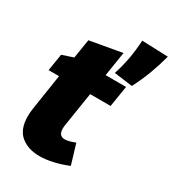

<svg xmlns="http://www.w3.org/2000/svg" viewBox="-194 -908 933 1032"><g transform="rotate(30 272.0 -392.0)"><path d="M386 -24Q340 -5 295.5 5Q251 15 213 15Q142 15 97 -22Q52 -59 52 -141Q52 -152 53 -163.5Q54 -175 56 -190L90 -410H25L42 -515L111 -538L130 -656L328 -691L304 -540H431L410 -410H283L250 -200Q249 -196 248.5 -189.5Q248 -183 248 -176Q248 -131 286 -131Q309 -131 349 -147ZM455 -560 341 -575Q357 -623 367.5 -677.5Q378 -732 382 -799L544 -793Q528 -733 506 -674Q484 -615 455 -560Z"/></g></svg>

Font: Bitter Black
Style: Italic
Weight: 900
Italic angle: -9°
Designer: Sol Matas, and Bitter project Authors
Foundry: Sol Matas
Version: Version 2.001